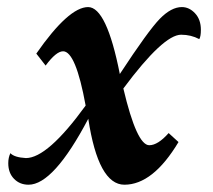

<svg xmlns="http://www.w3.org/2000/svg" viewBox="-20 -502 591 532"><path d="M324.7 9.8Q252.4 9.8 224.6 -172.9Q128.4 9.8 59.1 9.8Q34.7 9.8 18.8 -6.6Q2.9 -22.9 2.9 -49.8Q2.9 -65.4 8.8 -77.6Q19.5 -65.9 51.8 -64Q111.8 -64 217.3 -209.5Q189.9 -359.9 154.8 -359.9Q135.7 -359.9 106.4 -320.3L80.6 -353.5Q170.4 -482.4 224.1 -482.4Q275.4 -482.4 312 -296.9Q391.1 -417.5 422.9 -450Q454.6 -482.4 483.9 -482.4Q504.4 -482.4 520.5 -465.1Q536.6 -447.8 536.6 -419.4Q536.6 -400.9 532.2 -393.6Q509.3 -405.8 481.9 -405.8Q432.6 -405.8 321.8 -256.8Q358.9 -99.6 393.6 -99.6Q417.5 -99.6 447.3 -133.3L474.6 -108.4Q403.8 9.8 324.7 9.8Z"/></svg>

Font: Kelvinch
Style: Bold Italic
Weight: 700
Italic angle: -10°
Designer: Paul James Miller
Foundry: High-Logic / Made with FontCreator
Version: Version 3.30 September 23, 2016